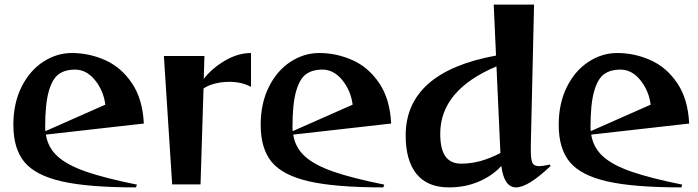

<svg xmlns="http://www.w3.org/2000/svg" viewBox="-20 -800 3029 833"><path d="M38 -258Q38 -352 73.5 -423Q109 -494 167.5 -532Q226 -570 292 -570Q367 -570 436.5 -539Q506 -508 552.5 -439Q599 -370 604 -264L179 -216Q188 -160 229.5 -122Q271 -84 353 -55.5Q435 -27 574 1L570 13Q363 13 248.5 -13Q134 -39 86 -97Q38 -155 38 -258ZM177 -231 437 -346Q429 -407 392 -452.5Q355 -498 306 -498Q262 -498 234.5 -478Q207 -458 191.5 -403.5Q176 -349 176 -250Q176 -237 177 -231Z M691 -557H867L864 -458Q901 -505 957 -537.5Q1013 -570 1069 -570V-423Q1029 -445 974 -445Q943 -445 913 -437.5Q883 -430 863 -416L850 0H727Z M1111 -258Q1111 -352 1146.5 -423Q1182 -494 1240.5 -532Q1299 -570 1365 -570Q1440 -570 1509.5 -539Q1579 -508 1625.5 -439Q1672 -370 1677 -264L1252 -216Q1261 -160 1302.5 -122Q1344 -84 1426 -55.5Q1508 -27 1647 1L1643 13Q1436 13 1321.5 -13Q1207 -39 1159 -97Q1111 -155 1111 -258ZM1250 -231 1510 -346Q1502 -407 1465 -452.5Q1428 -498 1379 -498Q1335 -498 1307.5 -478Q1280 -458 1264.5 -403.5Q1249 -349 1249 -250Q1249 -237 1250 -231Z M1740 -212Q1740 -487 2132 -559L2122 -780H2297L2283 -173V-146Q2283 -108 2290 -93.5Q2297 -79 2320 -79Q2332 -79 2365 -86L2369 -80Q2271 13 2219 13Q2167 13 2155 -80Q2117 -38 2058 -12.5Q1999 13 1928 13Q1834 13 1787 -45.5Q1740 -104 1740 -212ZM1980 -90Q2023 -90 2063.5 -101Q2104 -112 2151 -136L2134 -512Q1890 -409 1890 -220Q1890 -153 1912.5 -121.5Q1935 -90 1980 -90Z M2404 -258Q2404 -352 2439.5 -423Q2475 -494 2533.5 -532Q2592 -570 2658 -570Q2733 -570 2802.5 -539Q2872 -508 2918.5 -439Q2965 -370 2970 -264L2545 -216Q2554 -160 2595.5 -122Q2637 -84 2719 -55.5Q2801 -27 2940 1L2936 13Q2729 13 2614.5 -13Q2500 -39 2452 -97Q2404 -155 2404 -258ZM2543 -231 2803 -346Q2795 -407 2758 -452.5Q2721 -498 2672 -498Q2628 -498 2600.5 -478Q2573 -458 2557.5 -403.5Q2542 -349 2542 -250Q2542 -237 2543 -231Z"/></svg>

Font: Tiejili SC
Style: Regular
Weight: 400
Designer: Buernia
Foundry: Ershou Xiaoxi Press
Version: Version 1.100